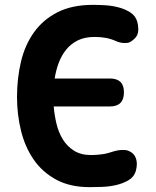

<svg xmlns="http://www.w3.org/2000/svg" viewBox="-20 -760 640 790"><path d="M50 -361Q50 -438 66.5 -507Q83 -576 120.5 -628Q158 -680 217.5 -710Q277 -740 363 -740Q383 -740 411 -738.5Q439 -737 466.5 -730Q494 -723 516 -709Q538 -695 545 -670Q547 -662 548 -655Q549 -648 549 -640Q549 -622 541.5 -610.5Q534 -599 517 -588Q510 -584 504 -583.5Q498 -583 492 -583Q484 -583 475 -585Q466 -587 457 -591Q437 -600 416 -604Q395 -608 369 -608Q329 -608 300.5 -594Q272 -580 252.5 -556Q233 -532 221.5 -501Q210 -470 205 -437H432Q461 -437 475.5 -423Q490 -409 490 -380Q490 -351 475.5 -336.5Q461 -322 432 -322H201Q204 -286 212.5 -250.5Q221 -215 238.5 -186.5Q256 -158 284.5 -140Q313 -122 355 -122Q367 -122 378.5 -123Q390 -124 401.5 -125.5Q413 -127 424 -130Q435 -133 447 -137Q457 -140 466.5 -141.5Q476 -143 486 -143Q491 -143 496.5 -142.5Q502 -142 507 -140Q526 -133 534.5 -118.5Q543 -104 543 -85Q543 -78 542 -71.5Q541 -65 539 -57Q532 -32 509 -18.5Q486 -5 457.5 1.5Q429 8 399.5 9Q370 10 349 10Q268 10 211 -21Q154 -52 118.5 -103.5Q83 -155 66.5 -222Q50 -289 50 -361Z"/></svg>

Font: Maple Mono ExtraBold
Style: Regular
Weight: 800
Monospace: yes
Designer: subframe7536
Version: Version 7.000